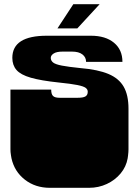

<svg xmlns="http://www.w3.org/2000/svg" viewBox="-20 -893 665 919"><path d="M219 6Q149 6 99 -33Q49 -72 35 -135Q34 -142 32.5 -149.5Q31 -157 30.5 -165Q30 -173 30 -178V-180Q30 -183 30 -186Q30 -189 30 -194.5Q30 -200 30 -209V-260Q30 -277 30 -281.5Q30 -286 30 -288Q30 -290 30 -296V-297Q30 -304 30 -305.5Q30 -307 30 -312.5Q30 -318 30 -334V-464H225Q225 -442 234 -433.5Q243 -425 265 -425H352Q378 -425 389 -431.5Q400 -438 400 -454Q400 -465 390 -472.5Q380 -480 350.5 -486Q321 -492 262 -498Q176 -507 127.5 -521Q79 -535 59 -558Q39 -581 39 -616Q39 -722 204 -722H415Q485 -722 525.5 -688.5Q566 -655 566 -597H392Q392 -619 374.5 -632.5Q357 -646 325 -646H279Q251 -646 237 -637Q223 -628 223 -616Q223 -603 234 -594Q245 -585 276 -579Q307 -573 366 -567Q449 -560 499 -539Q549 -518 572 -478Q595 -438 595 -373V-334Q595 -318 595 -312.5Q595 -307 595 -305.5Q595 -304 595 -297V-296Q595 -290 595 -288Q595 -286 595 -281.5Q595 -277 595 -260V-209Q595 -200 595 -194.5Q595 -189 595 -186Q595 -183 595 -180V-178Q595 -173 594.5 -165Q594 -157 593 -149.5Q592 -142 591 -135Q584 -95 557.5 -63Q531 -31 491.5 -12.5Q452 6 406 6ZM255 -757 331 -873H457L350 -757Z"/></svg>

Font: Danfo
Style: Regular
Weight: 400
Designer: Seyi Olusanya, David Udoh, Eyiyemi Adegbite, Mirko Velimirović
Version: Version 1.000